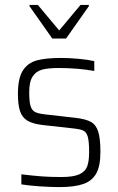

<svg xmlns="http://www.w3.org/2000/svg" viewBox="-20 -754 482 782"><path d="M67 -3V-44Q117 -38 151.5 -35.5Q186 -33 230 -33Q279 -33 303 -44Q327 -55 335 -76Q343 -97 343 -135Q343 -178 337.5 -197Q332 -216 319.5 -222Q307 -228 278 -231L152 -245Q112 -250 91 -263Q70 -276 61.5 -301.5Q53 -327 53 -372Q53 -435 73 -466.5Q93 -498 130 -508Q167 -518 229 -518Q262 -518 300 -514.5Q338 -511 364 -505V-465Q297 -477 218 -477Q177 -477 152 -470.5Q127 -464 113 -442.5Q99 -421 99 -378Q99 -340 104.5 -322Q110 -304 123.5 -297.5Q137 -291 165 -288L288 -274Q330 -269 350.5 -257.5Q371 -246 380 -218Q389 -190 389 -135Q389 -78 372 -47.5Q355 -17 319 -4.5Q283 8 222 8Q186 8 142 5Q98 2 67 -3ZM193 -597 100 -729V-734H134L221 -630L308 -734H342V-729L249 -597Z"/></svg>

Font: Saira Semi Condensed ExtraLight
Style: Regular
Weight: 200
Width: 4
Designer: Hector Gatti with collaboration of the Omnibus-Type team
Foundry: Omnibus-Type
Version: Version 1.001; ttfautohint (v1.8)